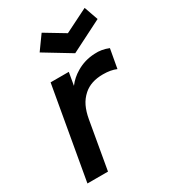

<svg xmlns="http://www.w3.org/2000/svg" viewBox="-196 -916 910 1019"><g transform="rotate(-30 259.0 -407.0)"><path d="M324 -631 162.5 -729 224 -814.5 343.5 -742.5 487.5 -814.5 517.5 -729ZM497 -562.5 476 -446Q443 -460.5 395 -460.5Q320.5 -460.5 276 -421Q249 -397 234 -365.5Q219 -334 211.5 -291.5L160.5 0H34.5L133.5 -562.5H245L231.5 -484.5Q258.5 -520.5 298 -543.5Q349.5 -574.5 411.5 -577Q454.5 -580 497 -562.5Z"/></g></svg>

Font: Russisch Sans
Style: Bold Italic
Weight: 700
Italic angle: -10°
Designer: Michael Sharanda (font) & Cristiano Sobral (main changes)
Foundry: Michael Sharanda
Version: Version 2.00;September 8, 2020;FontCreator 13.0.0.2681 64-bi